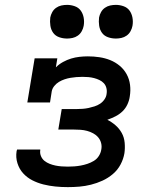

<svg xmlns="http://www.w3.org/2000/svg" viewBox="-20 -759 640 787"><path d="M258 8Q232 8 207 5.5Q182 3 158 -3Q134 -9 112.5 -20Q91 -31 75 -48.5Q59 -66 51.5 -90Q44 -114 48 -139Q49 -141 49 -142.5Q49 -144 50 -146H145Q145 -145 145 -144.5Q145 -144 145 -143Q143 -131 148 -119Q153 -107 162.5 -99.5Q172 -92 183.5 -87.5Q195 -83 207 -80.5Q219 -78 232 -77Q245 -76 258 -76Q271 -76 284.5 -77Q298 -78 311.5 -80.5Q325 -83 338.5 -87.5Q352 -92 364.5 -99.5Q377 -107 385 -119.5Q393 -132 395 -145Q398 -159 394.5 -172.5Q391 -186 382.5 -196Q374 -206 362 -212.5Q350 -219 337 -222.5Q324 -226 310 -227Q296 -228 282 -228H219L233 -312H295Q307 -312 319.5 -313Q332 -314 343.5 -316.5Q355 -319 367.5 -323Q380 -327 390.5 -334Q401 -341 408.5 -352Q416 -363 417 -375Q419 -387 416 -398.5Q413 -410 405.5 -418Q398 -426 387.5 -431Q377 -436 365.5 -439Q354 -442 342 -443Q330 -444 318 -444Q305 -444 293 -443Q281 -442 269 -440Q257 -438 245 -434Q233 -430 222 -423.5Q211 -417 202.5 -406.5Q194 -396 192 -384L185 -339H92L122 -520H215L209 -483Q222 -496 238.5 -505Q255 -514 271.5 -519Q288 -524 305.5 -526Q323 -528 340 -528Q364 -528 387.5 -524.5Q411 -521 432 -512.5Q453 -504 470.5 -489.5Q488 -475 499 -455Q510 -435 513 -411.5Q516 -388 512 -364Q510 -348 502.5 -331.5Q495 -315 482 -302.5Q469 -290 453 -282Q437 -274 420 -268Q438 -259 453.5 -245.5Q469 -232 479 -214Q489 -196 491 -174Q493 -152 490 -131Q486 -107 474 -84.5Q462 -62 442.5 -45.5Q423 -29 400 -18.5Q377 -8 353 -2Q329 4 305.5 6Q282 8 258 8ZM455 -601Q438 -601 422.5 -606.5Q407 -612 398 -624.5Q389 -637 386.5 -653.5Q384 -670 386 -687Q388 -698 394 -709Q400 -720 410 -727Q420 -734 431.5 -736.5Q443 -739 455 -739Q471 -739 486.5 -733.5Q502 -728 511 -715.5Q520 -703 523 -686.5Q526 -670 523 -653Q521 -642 515 -631Q509 -620 499 -613Q489 -606 477.5 -603.5Q466 -601 455 -601ZM255 -601Q238 -601 222.5 -606.5Q207 -612 198 -624.5Q189 -637 186.5 -653.5Q184 -670 186 -687Q188 -698 194 -709Q200 -720 210 -727Q220 -734 231.5 -736.5Q243 -739 255 -739Q271 -739 286.5 -733.5Q302 -728 311 -715.5Q320 -703 323 -686.5Q326 -670 323 -653Q321 -642 315 -631Q309 -620 299 -613Q289 -606 277.5 -603.5Q266 -601 255 -601Z"/></svg>

Font: Iosevka Etoile Medium Oblique
Style: Regular
Weight: 500
Italic angle: -9°
Designer: Belleve Invis
Foundry: Belleve Invis
Version: Version 15.5.2; ttfautohint (v1.8.4)